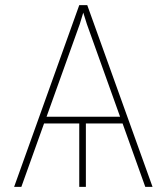

<svg xmlns="http://www.w3.org/2000/svg" viewBox="-20 -731 640 751"><path d="M459.5 -248H315.9V0H290V-248H152.3L63.5 0H35.2L290 -710.9H321.3L576.7 0H548.3ZM162.1 -274.4H449.7L319.8 -636.7L305.7 -681.6L292 -636.7Z"/></svg>

Font: Roboto Mono Thin
Style: Regular
Weight: 250
Designer: Google
Version: Version 2.000985; 2015; ttfautohint (v1.3)